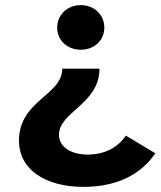

<svg xmlns="http://www.w3.org/2000/svg" viewBox="-20 -564 627 749"><path d="M306 165C439 165 532 114 586 34L471 -35C439 12 388 39 322 39C254 39 210 7 210 -38C210 -128 368 -158 368 -296H223C222 -191 55 -173 54 -16C54 98 157 165 306 165ZM295 -370C349 -370 387 -408 387 -456C387 -505 349 -544 295 -544C241 -544 203 -505 203 -456C203 -408 241 -370 295 -370Z"/></svg>

Font: Montserrat-Alt1
Style: Bold
Weight: 700
Designer: Differentunic
Foundry: Differentunic
Version: Version 7.222